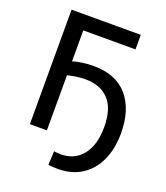

<svg xmlns="http://www.w3.org/2000/svg" viewBox="-157 -800 945 1092"><g transform="rotate(20 315.5 -254.0)"><path d="M322 185Q284 185 264 181L268 98Q283 101 311 101Q392 101 440.5 41Q489 -19 489 -128Q489 -240 438 -294Q387 -348 298 -348Q263 -348 233 -342.5Q203 -337 189 -334V0H86V-693H505V-605H189V-418Q208 -424 242 -429.5Q276 -435 315 -435Q451 -435 521 -352.5Q591 -270 591 -128Q591 -36 559.5 34.5Q528 105 467.5 145Q407 185 322 185Z"/></g></svg>

Font: Ubuntu Sans Medium
Style: Regular
Weight: 500
Designer: Dalton Maag Ltd
Foundry: Dalton Maag Ltd
Version: Version 1.006; ttfautohint (v1.8.4.7-5d5b)